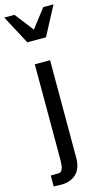

<svg xmlns="http://www.w3.org/2000/svg" viewBox="-162 -847 588 1092"><g transform="rotate(-15 132.0 -301.0)"><path d="M55.2 133.8H54.2Q62 133.8 67.6 130.9Q73.2 127.9 76.7 120.4Q80.1 112.8 82 106.7Q84 100.6 84.7 87.4Q85.4 74.2 85.7 67.1Q85.9 60.1 85.9 43.9V-500H175.8V74.2Q175.8 136.7 142.8 168.5Q109.9 200.2 55.2 200.2H45.9Q37.1 199.2 21 199.2H9.8V134.8Q28.8 133.8 55.2 133.8ZM276.9 -801.8 187 -631.8H77.1L-13.2 -801.8H46.9L131.8 -691.9L216.8 -801.8Z"/></g></svg>

Font: Perun
Style: Regular
Weight: 400
Version: Version 1.0000